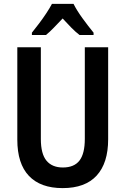

<svg xmlns="http://www.w3.org/2000/svg" viewBox="-20 -957 645 987"><path d="M536 -241Q536 -119 477 -54.5Q418 10 302 10Q188 10 128.5 -53Q69 -116 69 -239V-714H190V-242Q190 -166 219 -131Q248 -96 303 -96Q361 -96 388.5 -131.5Q416 -167 416 -243V-714H536ZM358 -937Q375 -903 404.5 -862.5Q434 -822 461 -789V-777H389Q368 -793 346.5 -815Q325 -837 302 -862Q278 -837 256.5 -814.5Q235 -792 216 -777H144V-789Q161 -810 181 -836.5Q201 -863 218.5 -889.5Q236 -916 247 -937Z"/></svg>

Font: Noto Sans Hebrew Condensed SemiBold
Style: Regular
Weight: 600
Width: 3
Designer: Monotype Design Team
Foundry: Monotype Imaging Inc.
Version: Version 2.004; ttfautohint (v1.8.4.7-5d5b)